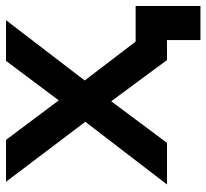

<svg xmlns="http://www.w3.org/2000/svg" viewBox="-44 -530 685 637"><g transform="rotate(-90 298.5 -211.5)"><path d="M597 -104H479L350 -273L550 -534H415L284 -359L153 -534H14L213 -271L5 0H143L281 -185L417 -1V0H484V111H597Z"/></g></svg>

Font: Talent
Style: Bold
Weight: 600
Designer: Mike Powis
Version: Version 1.001;hotconv 1.0.109;makeotfexe 2.5.65596